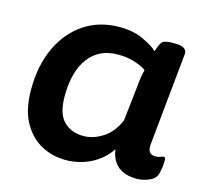

<svg xmlns="http://www.w3.org/2000/svg" viewBox="-84 -624 773 725"><g transform="rotate(15 302.5 -261.0)"><path d="M230 8Q179 8 135 -15.5Q91 -39 63.5 -88.5Q36 -138 36 -216Q36 -310 69 -380.5Q102 -451 161 -490.5Q220 -530 300 -530Q353 -530 393 -511Q433 -492 449 -476Q458 -505 466.5 -514.5Q475 -524 507 -524H517Q565 -524 562 -494L526 -133Q522 -93 554 -93Q566 -93 574 -96.5Q582 -100 586 -100Q593 -100 593 -89Q593 -86 592.5 -73.5Q592 -61 587 -38Q582 -14 556.5 -3.5Q531 7 509 7Q415 7 402 -80Q374 -38 328.5 -15Q283 8 230 8ZM272 -97Q309 -97 346 -120Q383 -143 405 -193L420 -326Q422 -351 424.5 -366.5Q427 -382 431 -397Q417 -408 387.5 -418Q358 -428 319 -428Q246 -428 205.5 -374.5Q165 -321 165 -224Q165 -156 194.5 -126.5Q224 -97 272 -97Z"/></g></svg>

Font: Asap Semi Expanded Semi Expanded SemiBold
Style: Italic
Weight: 600
Width: 6
Italic angle: -6°
Designer: Pablo Cosgaya
Foundry: Omnibus-Type
Version: Version 3.001; ttfautohint (v1.8.4.7-5d5b)